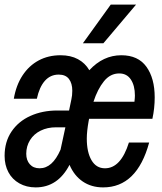

<svg xmlns="http://www.w3.org/2000/svg" viewBox="-33 -802 703 834"><path d="M281 -408Q281 -440 266.5 -459Q252 -478 222 -478Q186 -478 162 -451Q138 -424 127 -373H27Q37 -432 65 -474.5Q93 -517 135 -539.5Q177 -562 230 -562Q274 -562 305.5 -545Q337 -528 355 -497Q415 -562 494 -562Q567 -562 603 -512Q639 -462 639 -379Q639 -332 629 -286H354L352 -276Q344 -231 344 -200Q344 -141 364.5 -106Q385 -71 423 -71Q492 -71 527 -183H615Q562 12 415 12Q364 12 326.5 -13.5Q289 -39 269 -86Q218 12 122 12Q82 12 51 -5.5Q20 -23 3.5 -54Q-13 -85 -13 -125Q-13 -186 17 -230.5Q47 -275 99 -298.5Q151 -322 216 -322H267L277 -370Q281 -387 281 -408ZM139 -71Q167 -71 189.5 -91Q212 -111 230 -152L251 -249H210Q173 -249 143.5 -234.5Q114 -220 97.5 -193.5Q81 -167 81 -134Q81 -106 96.5 -88.5Q112 -71 139 -71ZM551 -360Q553 -378 553 -387Q553 -430 535.5 -456.5Q518 -483 485 -483Q446 -483 418.5 -449Q391 -415 373 -360ZM448 -782H558L416 -614H327Z"/></svg>

Font: Azeret Mono
Style: Italic
Weight: 400
Italic angle: -12°
Designer: Martin Vácha
Foundry: Displaay
Version: Version 1.000; Glyphs 3.0.3, build 3074